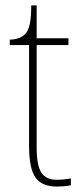

<svg xmlns="http://www.w3.org/2000/svg" viewBox="-20 -677 305 707"><path d="M189 10Q134 10 110.5 -23.5Q87 -57 87 -141V-511H16V-531Q54 -532 73 -552Q84 -563 89.5 -588Q95 -613 95 -657H115V-536H232V-511H115V-135Q115 -67 132.5 -41Q150 -15 188 -15Q214 -15 241 -20V5Q227 8 214 9Q201 10 189 10Z"/></svg>

Font: Noto Serif Georgian SemiCondensed Thin
Style: Regular
Weight: 100
Width: 4
Designer: Monotype Design Team, Akaki Razmadze
Foundry: Google LLC
Version: Version 2.003; ttfautohint (v1.8.4.7-5d5b)